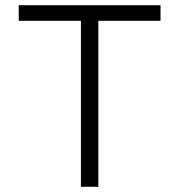

<svg xmlns="http://www.w3.org/2000/svg" viewBox="-20 -718 690 738"><path d="M291 0V-638H52V-698H597V-638H358V0Z"/></svg>

Font: Azeret Mono Thin ExtraLight
Style: Regular
Weight: 250
Version: Version 1.002